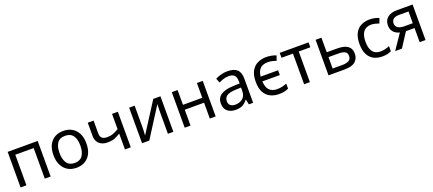

<svg xmlns="http://www.w3.org/2000/svg" viewBox="69 -1628 6140 2721"><g transform="rotate(-20 3138.5 -268.0)"><path d="M538 -536V0H450V-461H173V0H85V-536Z M1175 -269Q1175 -136 1107.5 -63Q1040 10 925 10Q854 10 798.5 -22.5Q743 -55 711 -117.5Q679 -180 679 -269Q679 -402 745.5 -474Q812 -546 928 -546Q1000 -546 1056 -513.5Q1112 -481 1143.5 -419.5Q1175 -358 1175 -269ZM770 -269Q770 -174 807.5 -118.5Q845 -63 927 -63Q1008 -63 1046 -118.5Q1084 -174 1084 -269Q1084 -364 1046 -418Q1008 -472 926 -472Q844 -472 807 -418Q770 -364 770 -269Z M1381 -536V-341Q1381 -249 1484 -249Q1534 -249 1575 -264.5Q1616 -280 1659 -306V-536H1747V0H1659V-239Q1614 -210 1570.5 -193.5Q1527 -177 1466 -177Q1383 -177 1338 -220Q1293 -263 1293 -335V-536Z M2000 -536V-209Q2000 -196 1999 -172.5Q1998 -149 1996.5 -124.5Q1995 -100 1994 -87L2281 -536H2389V0H2307V-316Q2307 -332 2307.5 -358Q2308 -384 2309 -409.5Q2310 -435 2311 -448L2026 0H1917V-536Z M2648 -536V-313H2939V-536H3027V0H2939V-239H2648V0H2560V-536Z M3400 -545Q3498 -545 3545 -502Q3592 -459 3592 -365V0H3528L3511 -76H3507Q3472 -32 3433 -11Q3394 10 3327 10Q3254 10 3206 -28.5Q3158 -67 3158 -149Q3158 -229 3221 -272.5Q3284 -316 3415 -320L3506 -323V-355Q3506 -422 3477 -448Q3448 -474 3395 -474Q3353 -474 3315 -461.5Q3277 -449 3244 -433L3217 -499Q3252 -518 3300 -531.5Q3348 -545 3400 -545ZM3505 -262 3426 -259Q3326 -255 3287.5 -227Q3249 -199 3249 -148Q3249 -103 3276.5 -82Q3304 -61 3347 -61Q3414 -61 3459.5 -98.5Q3505 -136 3505 -214Z M3983 10Q3909 10 3851.5 -18.5Q3794 -47 3761 -107.5Q3728 -168 3728 -265Q3728 -365 3762 -427Q3796 -489 3854.5 -517.5Q3913 -546 3986 -546Q4027 -546 4066 -538Q4105 -530 4134 -517L4108 -445Q4080 -456 4046.5 -463Q4013 -470 3984 -470Q3907 -470 3867 -431Q3827 -392 3819 -312H4082V-240H3818Q3823 -151 3863 -108Q3903 -65 3981 -65Q4026 -65 4061 -74Q4096 -83 4126 -95V-19Q4097 -5 4063 2.5Q4029 10 3983 10Z M4623 -462H4448V0H4361V-462H4188V-536H4623Z M4817 -316H4976Q5185 -316 5185 -164Q5185 -89 5134 -44.5Q5083 0 4972 0H4729V-536H4817ZM5097 -159Q5097 -208 5062.5 -225.5Q5028 -243 4966 -243H4817V-71H4968Q5024 -71 5060.5 -91Q5097 -111 5097 -159Z M5538 10Q5466 10 5411 -19Q5356 -48 5324.5 -109Q5293 -170 5293 -265Q5293 -364 5325.5 -426Q5358 -488 5415 -517Q5472 -546 5544 -546Q5584 -546 5622.5 -537.5Q5661 -529 5685 -517L5658 -444Q5634 -453 5602 -461Q5570 -469 5542 -469Q5384 -469 5384 -266Q5384 -169 5422.5 -117.5Q5461 -66 5537 -66Q5580 -66 5614 -75Q5648 -84 5676 -97V-19Q5649 -5 5616.5 2.5Q5584 10 5538 10Z M5836 0H5734L5887 -225Q5856 -232 5827 -250Q5798 -268 5780 -299Q5762 -330 5762 -378Q5762 -454 5814 -495Q5866 -536 5952 -536H6192V0H6104V-213H5974ZM5847 -377Q5847 -330 5881.5 -308Q5916 -286 5978 -286H6104V-463H5961Q5900 -463 5873.5 -438.5Q5847 -414 5847 -377Z"/></g></svg>

Font: Noto Sans
Style: Regular
Weight: 400
Designer: Monotype Design Team
Foundry: Monotype Imaging Inc.
Version: Version 1.902